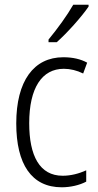

<svg xmlns="http://www.w3.org/2000/svg" viewBox="-20 -785 414 815"><path d="M356 -757V-765H291C264 -718 226 -666 186 -617V-606H221C264 -644 326 -713 356 -757ZM242 10C279 10 318 1 346 -14V-62C315 -48 281 -39 246 -39C148 -39 104 -124 104 -262C104 -412 158 -493 251 -493C278 -493 307 -486 333 -473L350 -519C323 -534 289 -542 249 -542C123 -542 49 -441 49 -261C49 -88 114 10 242 10Z"/></svg>

Font: Noto Sans Armenian Condensed Light
Style: Regular
Weight: 300
Width: 3
Designer: Monotype Design Team
Foundry: Monotype Imaging Inc.
Version: Version 2.008